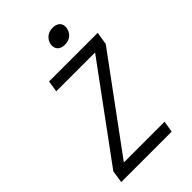

<svg xmlns="http://www.w3.org/2000/svg" viewBox="-273 -1044 1147 1147"><g transform="rotate(-45 300.0 -471.0)"><path d="M43 0 55 -79 480 -658H152L163 -730H574L561 -649L137 -72H481L469 0ZM386 -818Q354 -818 338.5 -835Q323 -852 327 -880Q333 -908 353.5 -925Q374 -942 405 -942Q437 -942 452.5 -925Q468 -908 463 -880Q458 -852 437.5 -835Q417 -818 386 -818Z"/></g></svg>

Font: JetBrains Mono NL Light
Style: Italic
Weight: 300
Italic angle: -9°
Designer: Philipp Nurullin, Konstantin Bulenkov
Foundry: JetBrains
Version: Version 2.304; ttfautohint (v1.8.4.7-5d5b)